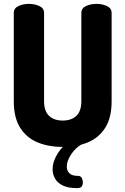

<svg xmlns="http://www.w3.org/2000/svg" viewBox="-20 -751 646 989"><path d="M303 6Q232 6 175 -17Q118 -40 84.5 -92Q51 -144 51 -230V-684Q51 -709 75 -720Q99 -731 129 -731Q158 -731 182.5 -720Q207 -709 207 -684V-230Q207 -179 232.5 -154.5Q258 -130 303 -130Q348 -130 373.5 -154.5Q399 -179 399 -230V-684Q399 -709 423 -720Q447 -731 477 -731Q506 -731 530.5 -720Q555 -709 555 -684V-230Q555 -144 521.5 -92Q488 -40 431 -17Q374 6 303 6ZM376 218Q332 218 304.5 205Q277 192 264 169.5Q251 147 251 121Q251 81 277.5 39Q304 -3 350 -28L403 -9Q369 10 346.5 44Q324 78 324 107Q324 128 337.5 141.5Q351 155 382 155Q396 155 401.5 166.5Q407 178 407 189Q407 200 401.5 209Q396 218 376 218Z"/></svg>

Font: Dosis ExtraLight ExtraBold
Style: Regular
Weight: 800
Version: Version 3.001; ttfautohint (v1.8.2)